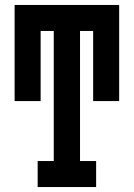

<svg xmlns="http://www.w3.org/2000/svg" viewBox="-20 -755 540 775"><path d="M132 0V-105H197V-630H144V-347H39V-735H461V-347H356V-630H303V-105H368V0Z"/></svg>

Font: Iosevka Slab Extrabold
Style: Regular
Weight: 800
Monospace: yes
Designer: Belleve Invis
Foundry: Belleve Invis
Version: Version 11.1.1; ttfautohint (v1.8.3)